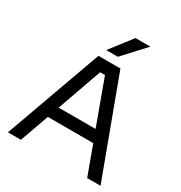

<svg xmlns="http://www.w3.org/2000/svg" viewBox="-215 -1105 1185 1257"><g transform="rotate(30 378.0 -476.0)"><path d="M404 -788H316L443 -952H555ZM126 0H28L291 -730H457L728 0H627L547 -218H204ZM235 -306H514L391 -642H354Z"/></g></svg>

Font: Sora
Style: Regular
Weight: 400
Designer: Jonathan Barnbrook, Julián Moncada
Foundry: Barnbrook Fonts
Version: Version 2.000